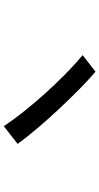

<svg xmlns="http://www.w3.org/2000/svg" viewBox="231 -864 537 1040"><g transform="rotate(90 500.0 -343.5)"><path d="M368 -592 278 -522C407 -416 577 -226 663 -95L759 -170C670 -294 482 -494 368 -592Z"/></g></svg>

Font: DAIFUKU Sans JP Medium
Style: Regular
Weight: 500
Designer: Original font ‘Source Han Sans JP’ : Ryoko NISHIZUKA  (kana, bopomofo & ideographs); Paul D. Hunt (Latin, Greek & Cyrill
Foundry: Daifuku
Version: Version 1.000